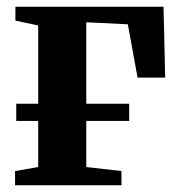

<svg xmlns="http://www.w3.org/2000/svg" viewBox="-20 -553 534 573"><path d="M25 0V-42.5L94 -54.5V-477L26 -491.5V-533H468L473 -321.5H390.5L361.5 -480.5L237.5 -486.5V-54.5L342.5 -42.5V0ZM28.5 -243.5H365.5V-192H28.5Z"/></svg>

Font: Merriweather 72pt
Style: Bold
Weight: 700
Version: Version 2.100